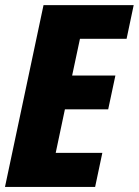

<svg xmlns="http://www.w3.org/2000/svg" viewBox="-23 -734 545 754"><path d="M474.1 -581.5H291L260.3 -437.5H430.2L401.9 -304.7H231.9L195.8 -133.8H378.9L350.6 0H-3.4L147.9 -713.9H502Z"/></svg>

Font: Open Sans Hebrew Condensed Extra Bold
Style: Italic
Weight: 800
Width: 3
Italic angle: -12°
Foundry: Ascender Corporation, Yanek Iontef
Version: Version 2.001;PS 002.001;hotconv 1.0.70;makeotf.lib2.5.58329